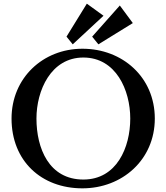

<svg xmlns="http://www.w3.org/2000/svg" viewBox="-20 -999 907 1048"><path d="M825 -352C825 -578 648 -733 430 -733C214 -733 43 -573 43 -352C43 -121 205 29 430 29C647 29 825 -127 825 -352ZM691 -352C691 -194 617 -19 435 -19C247 -19 179 -190 179 -352C179 -505 258 -685 435 -685C613 -685 691 -507 691 -352ZM454 -979 343 -799 377 -757 545 -913ZM634 -969 483 -799 517 -757 705 -873Z"/></svg>

Font: Original Surfer
Style: Regular
Weight: 400
Designer: Astigmatic (AOETI)
Foundry: Astigmatic (AOETI)
Version: Version 1.001